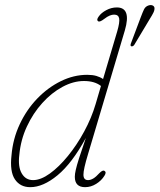

<svg xmlns="http://www.w3.org/2000/svg" viewBox="-20 -748 644 775"><path d="M484 -625.5 335.5 -126.5Q316.5 -64 316.8 -42.5Q317 -21 335.5 -21Q345.5 -21 356.5 -27.5Q367.5 -34 381.5 -49.5Q394.5 -62.5 401.5 -58.5Q411 -53 401.5 -38.5Q389.5 -19 368.2 -5.8Q347 7.5 323.5 7.5Q282 7.5 282 -34.5Q282 -45.5 285.8 -62.2Q289.5 -79 299 -109Q308.5 -139 326.5 -191Q270.5 -88.5 212.2 -40.5Q154 7.5 102 7.5Q61.5 7.5 40.2 -24Q19 -55.5 26.5 -121.5Q32 -187.5 59.5 -246.2Q87 -305 130 -349.8Q173 -394.5 225.2 -420.2Q277.5 -446 332 -446Q353.5 -446 369 -441.5Q384.5 -437 396 -429L453 -621Q464 -658.5 461 -673.8Q458 -689 440.5 -689Q432.5 -689 423 -685.2Q413.5 -681.5 400.5 -671.5Q383 -658 376.5 -662Q368 -667.5 378.5 -681.5Q388.5 -696 409 -707Q429.5 -718 451.5 -718Q511 -718 484 -625.5ZM58 -123Q52 -75 67.8 -48Q83.5 -21 113.5 -21Q144.5 -21 181.2 -47.5Q218 -74 254.2 -118.5Q290.5 -163 320 -217.5Q349.5 -272 366 -328L387.5 -401Q362 -421 319 -421Q276 -421 232 -397.2Q188 -373.5 150.8 -332.2Q113.5 -291 88.5 -237.2Q63.5 -183.5 58 -123ZM548 -678Q555.5 -698 561.2 -710Q567 -722 579.5 -726Q589 -729 595.8 -726Q602.5 -723 603.5 -716.5Q604.5 -707.5 599 -696.5Q593.5 -685.5 585.5 -673L522 -567Q517 -560 510.5 -561Q507 -561.5 507 -565.5Q507 -569.5 508.5 -573Z"/></svg>

Font: Fraunces 72pt SuperSoft Thin
Style: Italic
Weight: 100
Italic angle: -16°
Version: Version 1.000;[b76b70a41]